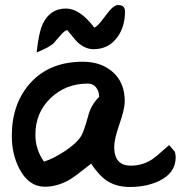

<svg xmlns="http://www.w3.org/2000/svg" viewBox="-20 -704 720 765"><path d="M343 -52Q282 -3 259 11Q209 40 159 40Q94 40 57 -32Q27 -90 27 -162Q27 -293 103 -375.5Q179 -458 310 -458Q384 -458 430.5 -416Q477 -374 477 -301Q477 -269 456 -209.5Q435 -150 435 -119Q435 -44 501 -44Q548 -44 586 -69Q599 -77 654 -126L677 -99Q680 -85 680 -77Q680 -16 616 16Q565 41 497 41Q445 41 407 17Q375 -4 343 -52ZM121 -167Q121 -109 155 -60Q193 -72 237 -101Q286 -133 304 -163Q315 -182 331 -241Q343 -287 375 -318Q375 -340 363 -355.5Q351 -371 330 -371Q242 -371 181.5 -313Q121 -255 121 -167ZM248 -584Q238 -583 220 -562Q207 -548 195 -533Q178 -516 126 -495Q134 -574 151 -610Q180 -670 243 -670Q298 -670 356 -594Q369 -598 400 -641Q431 -684 450 -684Q478 -684 478 -658Q478 -597 447 -555Q412 -508 353 -508Q321 -508 292 -533Q281 -543 248 -584Z"/></svg>

Font: Wortlaut AH
Style: SemiBold
Weight: 600
Designer: Andreas Höfeld
Foundry: Fontgrube AH
Version: Version 2.59